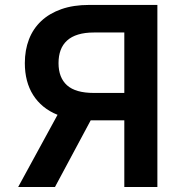

<svg xmlns="http://www.w3.org/2000/svg" viewBox="-20 -747 720 767"><path d="M476.6 0V-266.3H342.3L199.6 0H52.6L209.9 -288.4Q177.9 -301.1 153.4 -321.2Q128.9 -341.3 112.4 -367.4Q95.9 -393.5 87.5 -425.6Q79.2 -457.7 79.2 -494.7Q79.2 -546.9 95.7 -589.7Q112.2 -632.5 144.7 -663Q177.2 -693.5 225.1 -710.4Q273.1 -727.3 335.6 -727.3H608.7V0ZM476.6 -617.2H355.8Q318.9 -617.2 292.1 -609Q265.3 -600.9 247.9 -585Q230.5 -569.2 222.1 -546.5Q213.8 -523.8 213.8 -494.7Q213.8 -436.8 247.9 -406.2Q282 -375.7 355.1 -375.7H476.6Z"/></svg>

Font: Interop SemBd
Style: Regular
Weight: 600
Designer: Rasmus Andersson, Google, Jang Haemin
Foundry: jhaemin
Version: Version 1.008